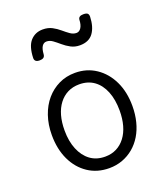

<svg xmlns="http://www.w3.org/2000/svg" viewBox="-147 -898 883 1019"><g transform="rotate(-20 294.5 -388.5)"><path d="M295 19Q227 19 175.5 -15.5Q124 -50 95.5 -110.5Q67 -171 67 -250Q67 -309 84 -358.5Q101 -408 131.5 -443.5Q162 -479 203.5 -499Q245 -519 295 -519Q361 -519 412.5 -484.5Q464 -450 493 -389.5Q522 -329 522 -250Q522 -203 511.5 -161.5Q501 -120 481 -87Q461 -54 433 -30.5Q405 -7 370 6Q335 19 295 19ZM295 -46Q331 -46 359.5 -60.5Q388 -75 408.5 -102Q429 -129 439.5 -166.5Q450 -204 450 -250Q450 -312 431.5 -358Q413 -404 378.5 -429Q344 -454 295 -454Q259 -454 230 -439.5Q201 -425 180.5 -398Q160 -371 149.5 -334Q139 -297 139 -250Q139 -189 158 -143Q177 -97 211.5 -71.5Q246 -46 295 -46ZM143 -645Q114 -645 114 -668Q116 -734 143 -764Q170 -794 213 -794Q243 -794 265.5 -782Q288 -770 306 -754.5Q324 -739 341 -727Q358 -715 376 -715Q392 -715 402.5 -731Q413 -747 414 -776Q416 -796 443 -796Q460 -796 466.5 -790.5Q473 -785 473 -772Q471 -714 446.5 -680.5Q422 -647 371 -647Q343 -647 320.5 -659Q298 -671 279.5 -687Q261 -703 244.5 -715Q228 -727 210 -727Q194 -727 184.5 -712.5Q175 -698 173 -668Q172 -656 164.5 -650.5Q157 -645 143 -645Z"/></g></svg>

Font: Playwrite US Modern Light
Style: Regular
Weight: 300
Designer: Veronika Burian, José Scaglione
Foundry: TypeTogether
Version: Version 1.003